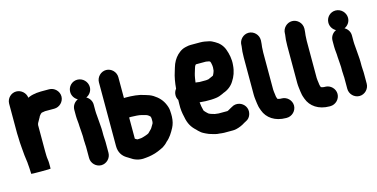

<svg xmlns="http://www.w3.org/2000/svg" viewBox="-97 -1325 4185 2131"><g transform="rotate(-15 1995.5 -260.0)"><path d="M50 -692V-352C50 -336.7 50.7 -320.3 52 -303C53.3 -259.3 53.8 -229.5 58 -190C63 -125.4 67.9 -65.4 78 -5V0C80.3 36.3 85 74 85 109V123C85 125 122 126 196 126C270.7 126 308 125 308 123V59C308 27.9 300 2 300 -29C299.3 -45.7 299 -62.7 299 -80V-381C301.8 -388 303.8 -394.5 305 -402C305.7 -402 306 -402.3 306 -403C312 -413.7 316.7 -422 320 -428C325.4 -441.4 337.6 -454.9 343 -471C349.7 -477.7 355.1 -484.5 361 -493C367 -497.7 371.7 -501 375 -503H376L390 -505L407 -508C409.7 -508 412.3 -508.3 415 -509H520C580.5 -509 632 -560.1 632 -620.5C632 -680.9 580.5 -732 520 -732H425C407 -732 392.1 -730.3 375 -729L359 -726C324.6 -722.2 298 -713.5 273 -701C267.9 -755.8 218.9 -803 160 -803C99.7 -803 50 -752 50 -692Z M738 -642.5C738 -597.4 764.6 -560.4 799 -542C762.6 -526.7 731 -488.9 731 -440V-370C731 -328 739 -290.4 739 -248C739.7 -231.3 740.7 -217.7 742 -207L744 -179C745 -164.7 747 -146.7 747 -132V-84C747 -72.7 747.7 -61.7 749 -51V-42C749 -32 749.7 -21.7 751 -11V120C751 180.5 802.1 232 862.5 232C922.9 232 974 180.5 974 120V-3C974.8 -16.7 972 -30 972 -42C972 -55.6 970 -70.7 970 -84V-131C970 -177.7 964.3 -211.7 962 -257C960.6 -294.4 954 -332.5 954 -370V-440C954 -484.9 926.4 -520.7 895 -537C932.9 -554 963 -592.1 963 -639.5C963 -701.5 911.3 -754 848.5 -754C787 -754 738 -704 738 -642.5Z M1534 -134V-133C1534.7 -128.3 1535 -123.3 1535 -118V-91C1535 -83.6 1532.8 -76.3 1531 -70V-69C1522.7 -53.8 1515.3 -41.6 1506 -27C1501.5 -19.9 1497.4 -12.3 1491 -8C1483 -0.7 1475.3 7 1468 15L1458 25C1453.3 27 1449 29.3 1445 32C1431.8 36.4 1414.8 45 1400 48C1387.5 51.1 1373.5 57 1359 57C1348.3 57 1337 57.7 1325 59C1324.3 59 1323.3 58.7 1322 58C1319.6 58 1318.7 56 1317 56L1297 44V-200C1303.7 -200 1310.7 -200.3 1318 -201C1340.8 -201 1361.2 -199.1 1384 -198C1429.6 -195.2 1457.7 -184.4 1495 -174C1508.3 -167.3 1519.3 -158.7 1529 -149C1529 -144.4 1532.7 -137.2 1534 -134ZM1185.5 -775C1125.1 -775 1074 -723.5 1074 -663V68C1074 141.6 1108 188.9 1156 218C1159.3 219.3 1161.7 220.7 1163 222C1170.3 227.3 1178.3 232.3 1187 237C1225.2 265.7 1285.4 290.2 1352 281C1356 280.3 1360 280 1364 280C1387.3 278.9 1412 273.6 1432.5 269.5C1484.1 259.2 1530.1 237.5 1571 217C1591 204.8 1613.5 186.6 1629 168C1671.6 133.9 1701.3 85.3 1728 35C1746.4 -0.4 1755.9 -37.6 1758 -87V-118C1758 -148.7 1755.1 -177.7 1747 -201L1739 -223C1714.5 -284.3 1674.3 -325.3 1621 -359C1593.2 -376.5 1560.8 -387.3 1526 -397C1467.7 -417.4 1392.2 -424 1314 -424C1307.3 -423.3 1301.7 -423 1297 -423V-663C1297 -723.5 1245.9 -775 1185.5 -775Z M2340 -497C2340 -485.4 2338.1 -472.8 2337 -462V-460C2332.8 -447.5 2330.3 -437.5 2325 -427L2320.5 -418C2318.7 -414.4 2315.1 -405 2310 -405C2291.3 -396.5 2276.2 -391.1 2258 -382C2256 -381.3 2254.7 -381 2254 -381C2246.9 -379.8 2237.6 -378 2229 -378H2152C2140.4 -380.9 2125.7 -381.5 2114 -383C2112 -383 2110.3 -383.3 2109 -384C2111.7 -399.3 2114 -415 2116 -431C2122 -471.2 2131.8 -496 2142 -531C2147.3 -549.4 2152 -565 2163 -576L2169 -578H2280C2294.2 -576.4 2302.3 -574.1 2315 -572C2318.3 -570 2322 -568 2326 -566C2331.3 -552.6 2334 -551 2334 -543C2337.3 -529.7 2340 -512.6 2340 -497ZM2271 237H2373C2385 237 2397.3 235.7 2410 233C2449.3 224.3 2486.3 207.8 2516 188C2523.3 184.7 2529.7 181.3 2535 178C2565.7 164.8 2585.6 140.1 2594.5 108C2613.5 39.6 2569.1 -15.2 2518.5 -30C2486.3 -39.4 2453.7 -34.1 2428 -17L2420 -13C2403.8 -6 2390.1 6.2 2372 13C2370.7 13 2369.7 13.3 2369 14H2267C2253.2 12.5 2241.9 10.2 2226 9C2215.7 4.9 2204 2 2192 -1C2178.2 -3.8 2168.4 -10.3 2157 -16L2155 -18L2138 -34C2129.7 -42.3 2121.3 -50.5 2115 -60C2115 -60.7 2114.7 -61.3 2114 -62C2106.3 -90.3 2098.5 -127.3 2096 -160C2118.7 -160 2140.5 -155 2164 -155H2229C2248.9 -155 2270 -158.3 2287 -160C2311.8 -163.3 2338.7 -172.4 2358 -182C2360.7 -184 2363.7 -185.3 2367 -186C2371.7 -188.7 2375.7 -190.7 2379 -192C2431.7 -209.6 2476.7 -245.1 2503 -289C2534 -335.5 2555.9 -391.2 2561 -463C2568.3 -531.9 2552.9 -595.9 2535 -645C2516.8 -696.4 2480.4 -735.4 2435 -760C2412.4 -772.7 2395.4 -783 2369 -788C2339.3 -794.6 2309.3 -801 2272 -801H2166C2149.3 -801 2133 -799 2117 -795C2110.3 -793 2104.3 -791.7 2099 -791C2077 -785.7 2056 -775.7 2036 -761C1995.6 -732.2 1964.8 -691.1 1944 -642C1934.4 -619.8 1926.1 -585.2 1918 -561C1899.5 -507.8 1888.2 -438.4 1883 -374C1866.3 -353.3 1858 -330 1858 -304C1858 -283.3 1863.3 -264.3 1874 -247C1873.3 -229.7 1873 -214 1873 -200C1870.7 -141.1 1877.4 -96.2 1889 -48C1902.6 31 1932.7 80.1 1981 123L1997 140C2016.3 159.3 2033 172.2 2058 184L2074 192C2094 202.6 2115.6 209.8 2139 216C2162.7 222.8 2190.4 232 2219 232C2235.3 233.8 2252 237 2271 237Z M2708 -653V-645C2701.2 -604.1 2698 -559.4 2698 -512V-85C2698 -51.4 2704.6 -13.6 2708 17L2711 34C2713.9 58.8 2722.4 81.7 2730 102C2763.1 194.7 2852.6 257 2978 257H2987C3047.5 257 3099 205.9 3099 145.5C3099 85.1 3047.5 34 2987 34H2978C2975.3 34 2971.7 33.7 2967 33C2958.1 33 2948.3 28.4 2941 26C2940.3 25.3 2939.7 25 2939 25C2939 21.8 2936.4 16.1 2935 12C2929.7 1.3 2928.8 -16.6 2927 -31C2925.3 -46.5 2921 -67.2 2921 -85V-511C2921 -530.4 2922.7 -555.1 2924 -572C2926 -598.1 2931 -617.3 2931 -644V-653C2931 -713.5 2879.9 -765 2819.5 -765C2759.1 -765 2708 -713.5 2708 -653Z M3208 -653V-645C3201.2 -604.1 3198 -559.4 3198 -512V-85C3198 -51.4 3204.6 -13.6 3208 17L3211 34C3213.9 58.8 3222.4 81.7 3230 102C3263.1 194.7 3352.6 257 3478 257H3487C3547.5 257 3599 205.9 3599 145.5C3599 85.1 3547.5 34 3487 34H3478C3475.3 34 3471.7 33.7 3467 33C3458.1 33 3448.3 28.4 3441 26C3440.3 25.3 3439.7 25 3439 25C3439 21.8 3436.4 16.1 3435 12C3429.7 1.3 3428.8 -16.6 3427 -31C3425.3 -46.5 3421 -67.2 3421 -85V-511C3421 -530.4 3422.7 -555.1 3424 -572C3426 -598.1 3431 -617.3 3431 -644V-653C3431 -713.5 3379.9 -765 3319.5 -765C3259.1 -765 3208 -713.5 3208 -653Z M3705 -642.5C3705 -597.4 3731.6 -560.4 3766 -542C3729.6 -526.7 3698 -488.9 3698 -440V-370C3698 -328 3706 -290.4 3706 -248C3706.7 -231.3 3707.7 -217.7 3709 -207L3711 -179C3712 -164.7 3714 -146.7 3714 -132V-84C3714 -72.7 3714.7 -61.7 3716 -51V-42C3716 -32 3716.7 -21.7 3718 -11V120C3718 180.5 3769.1 232 3829.5 232C3889.9 232 3941 180.5 3941 120V-3C3941.8 -16.7 3939 -30 3939 -42C3939 -55.6 3937 -70.7 3937 -84V-131C3937 -177.7 3931.3 -211.7 3929 -257C3927.6 -294.4 3921 -332.5 3921 -370V-440C3921 -484.9 3893.4 -520.7 3862 -537C3899.9 -554 3930 -592.1 3930 -639.5C3930 -701.5 3878.3 -754 3815.5 -754C3754 -754 3705 -704 3705 -642.5Z"/></g></svg>

Font: Smoothie
Style: Blk
Weight: 900
Foundry: Cannot Into Space Fonts
Version: Version 0.8